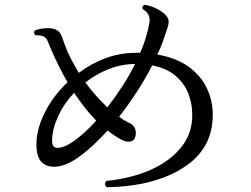

<svg xmlns="http://www.w3.org/2000/svg" viewBox="-20 -791 1040 796"><path d="M422 -15Q409 -29 421 -41Q523 -51 603.5 -86.5Q684 -122 731 -180Q778 -238 777 -316Q777 -362 760.5 -404Q744 -446 707.5 -477Q671 -508 611 -520Q583 -465 547.5 -410.5Q512 -356 474 -307Q498 -289 519 -280Q534 -273 540 -257Q546 -241 541 -224Q537 -208 522 -204.5Q507 -201 487 -210Q455 -227 426 -250Q368 -185 311.5 -143.5Q255 -102 210 -100Q173 -98 152 -119.5Q131 -141 131 -192Q131 -255 165.5 -324Q200 -393 260 -450Q241 -483 223.5 -518Q206 -553 191 -588Q184 -605 178 -620Q172 -635 160 -640Q151 -644 142 -644.5Q133 -645 127 -645Q116 -654 125 -665Q134 -669 151 -672Q168 -675 187 -674Q206 -673 219 -664Q230 -657 236.5 -639Q243 -621 248 -607Q259 -576 274.5 -546.5Q290 -517 307 -489Q357 -527 417 -549.5Q477 -572 543 -572H561Q578 -610 588 -647Q595 -671 599 -693.5Q603 -716 595 -730Q587 -745 572 -753Q567 -767 581 -771Q606 -767 631.5 -754Q657 -741 670 -725Q682 -711 678.5 -692Q675 -673 659 -631Q649 -598 632 -565Q712 -551 762.5 -514Q813 -477 837.5 -425.5Q862 -374 862 -316Q862 -246 834.5 -195Q807 -144 760 -109.5Q713 -75 655.5 -54Q598 -33 537.5 -24Q477 -15 422 -15ZM218 -178Q247 -178 290 -209Q333 -240 379 -291Q354 -316 331.5 -345Q309 -374 287 -406Q244 -360 220 -307Q196 -254 196 -207Q196 -178 218 -178ZM425 -346Q457 -387 487 -433Q517 -479 540 -526Q482 -525 429.5 -504Q377 -483 334 -449Q356 -419 379.5 -393Q403 -367 425 -346Z"/></svg>

Font: Zen Old Mincho Medium
Style: Regular
Weight: 500
Designer: Yoshimichi Ohira
Foundry: Positype
Version: Version 1.500